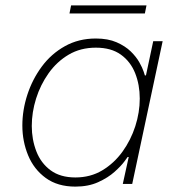

<svg xmlns="http://www.w3.org/2000/svg" viewBox="-20 -683 639 713"><path d="M336 -540Q381 -540 413 -526Q445 -512 465.5 -492Q486 -472 497.5 -451.5Q509 -431 513.5 -417Q518 -403 518 -403H522L549 -530H584L471 0H436L458 -100H454Q454 -100 442 -83.5Q430 -67 405.5 -45Q381 -23 344.5 -6.5Q308 10 260 10Q194 10 150 -22Q106 -54 84.5 -106Q63 -158 63 -217Q63 -274 81.5 -331Q100 -388 135 -435.5Q170 -483 221 -511.5Q272 -540 336 -540ZM336 -506Q279 -506 235 -480Q191 -454 160.5 -411Q130 -368 114 -317Q98 -266 98 -215Q98 -165 115 -121Q132 -77 168 -50.5Q204 -24 260 -24Q316 -24 360 -50.5Q404 -77 435 -120Q466 -163 482.5 -214.5Q499 -266 499 -317Q499 -368 482 -411Q465 -454 429 -480Q393 -506 336 -506ZM518 -633H238L244 -663H524Z"/></svg>

Font: Be Vietnam Pro Variable Thin
Style: Italic
Weight: 100
Italic angle: -12°
Designer: Lam Bao, Tony Le, Vietanh Nguyen
Foundry: Yellow Type Foundry
Version: Version 1.002